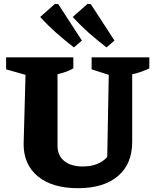

<svg xmlns="http://www.w3.org/2000/svg" viewBox="-20 -975 804 1008"><path d="M390 13Q254 13 179 -49Q104 -111 104 -218L114 -582L12 -611V-674H365V-616Q348 -606 328.5 -599Q309 -592 282 -585V-209Q282 -159 317 -130Q352 -101 415 -101Q456 -101 488.5 -113.5Q521 -126 543 -151L551 -582L461 -611V-674H764V-616Q743 -606 720.5 -598Q698 -590 674 -585V-230Q674 -114 599 -50.5Q524 13 390 13ZM368 -726Q320 -763 275.5 -802.5Q231 -842 191 -886L269 -955L286 -953L410 -762ZM539 -726Q491 -763 446.5 -802.5Q402 -842 362 -886L440 -955L457 -953L581 -762Z"/></svg>

Font: Piazzolla Thin Black
Style: Regular
Weight: 900
Version: Version 2.005